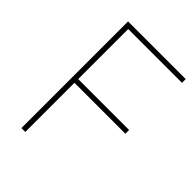

<svg xmlns="http://www.w3.org/2000/svg" viewBox="-209 -812 909 909"><g transform="rotate(45 246.0 -357.0)"><path d="M129 0V-329H470V-354H129V-689H489V-714H103V0Z"/></g></svg>

Font: Noto Sans Canadian Aboriginal Thin
Style: Regular
Weight: 100
Designer: Monotype Design Team, Typotheque's Kevin King
Foundry: Monotype Imaging Inc.
Version: Version 2.004